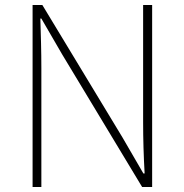

<svg xmlns="http://www.w3.org/2000/svg" viewBox="-20 -746 736 766"><path d="M110 0H145V-473C145 -542 143 -604 141 -672H145L228 -529L547 0H587V-726H551V-259C551 -191 553 -124 557 -54H552L469 -197L149 -726H110Z"/></svg>

Font: Noto Sans CJK SC Thin
Style: Regular
Weight: 100
Designer: Ryoko NISHIZUKA 西塚涼子 (kana, bopomofo & ideographs); Paul D. Hunt (Latin, Greek & Cyrillic); Sandoll Communications 산돌커뮤니
Foundry: Adobe
Version: Version 2.004;hotconv 1.0.118;makeotfexe 2.5.65603